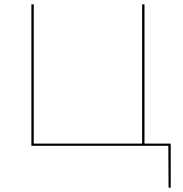

<svg xmlns="http://www.w3.org/2000/svg" viewBox="-20 -678 853 893"><path d="M774 195H764L763 0H126V-658H137V-10H641V-658H652V-10H774Z"/></svg>

Font: Ysabeau SC Hairline
Style: Regular
Weight: 100
Designer: Christian Thalmann (Catharsis Fonts)
Version: Version 0.003